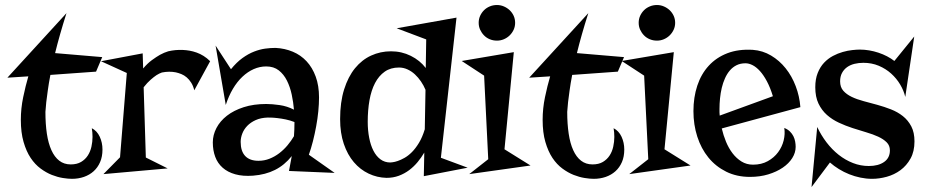

<svg xmlns="http://www.w3.org/2000/svg" viewBox="-20 -697 3733 774"><path d="M64 -213.9Q64 -259.8 73.5 -305.4Q83 -351.1 94.2 -389.2L9.8 -383.8L248 -644Q219.7 -554.7 202.1 -482.9L392.1 -466.8L367.2 -408.2L183.1 -395Q176.3 -359.4 172.6 -331.8Q168.9 -304.2 166.5 -285.2Q164.1 -262.7 163.1 -246.1Q163.1 -197.3 168.9 -158.2Q174.8 -119.1 187.3 -91.6Q199.7 -64 219 -49.1Q238.3 -34.2 265.1 -34.2Q290 -34.2 306.9 -44.2Q323.7 -54.2 334 -70.1Q344.2 -85.9 348.6 -105.7Q353 -125.5 353 -145Q353 -163.1 350.1 -180.2Q371.1 -169.4 382.1 -145.8Q393.1 -122.1 393.1 -94.2Q393.1 -65.4 383.5 -43.5Q374 -21.5 357.4 -6.6Q340.8 8.3 318.4 16.1Q295.9 23.9 270 23.9Q254.4 23.9 233.2 20.5Q211.9 17.1 189 8.1Q166 -1 143.6 -17.6Q121.1 -34.2 103.5 -60.5Q85.9 -86.9 75 -124.8Q64 -162.6 64 -213.9Z M763.2 -333Q758.8 -351.1 750.7 -363.8Q742.7 -376.5 732.7 -385Q722.7 -393.6 711.4 -398.2Q700.2 -402.8 689 -405.3Q662.6 -410.6 632.8 -404.8Q622.6 -401.4 610.8 -394Q600.6 -387.2 587.4 -375.7Q574.2 -364.3 559.1 -345.2L567.9 -62L655.8 -18.1L397 4.9L463.9 -63L491.2 -402.8L387.2 -450.2L555.2 -481.9L557.1 -420.9Q574.2 -441.4 592.3 -454.6Q610.4 -467.8 625 -476.1Q642.1 -485.4 658.2 -490.2Q687.5 -497.1 717.8 -495.6Q730.5 -495.1 744.4 -492.7Q758.3 -490.2 772.7 -485.1Q787.1 -480 800.8 -471.4Q814.5 -462.9 827.1 -450.2Z M1266.1 -304.2Q1266.1 -278.3 1263.2 -248.5Q1260.3 -218.8 1254.6 -188Q1249 -157.2 1241.5 -127.7Q1233.9 -98.1 1225.1 -73.2L1329.1 0L1145 -7.8L1156.2 -67.9Q1127 -31.2 1088.6 -12Q1050.3 7.3 1000 11.2Q959 14.2 928.5 5.6Q897.9 -2.9 877.7 -20.8Q857.4 -38.6 847.7 -64.7Q837.9 -90.8 837.9 -123Q837.9 -152.8 852.5 -180.9Q867.2 -209 894.8 -230.5Q922.4 -252 962.4 -264.9Q1002.4 -277.8 1053.2 -277.8Q1076.7 -277.8 1107.2 -273.4Q1137.7 -269 1165 -254.9Q1162.6 -284.7 1156 -315.7Q1149.4 -346.7 1136.7 -372.1Q1124 -397.5 1103.8 -413.3Q1083.5 -429.2 1053.2 -429.2Q1027.3 -429.2 1002.9 -418.5Q978.5 -407.7 957.3 -387.7Q936 -367.7 918.9 -338.9Q901.9 -310.1 890.1 -273.9L849.1 -513.2L911.1 -418Q934.1 -446.3 957.5 -463.1Q981 -480 1004.2 -489Q1027.3 -498 1049.1 -501Q1070.8 -503.9 1090.8 -503.9Q1128.4 -502 1160.4 -488.5Q1192.4 -475.1 1215.8 -450Q1239.3 -424.8 1252.7 -388.2Q1266.1 -351.6 1266.1 -304.2ZM1165 -147.9Q1166 -161.6 1166.5 -174.3Q1167 -187 1167 -199.2V-205.1Q1149.4 -211.9 1131.6 -215.6Q1113.8 -219.2 1098.6 -220.9Q1083.5 -222.7 1073 -222.9Q1062.5 -223.1 1059.1 -223.1Q1031.2 -222.2 1010.7 -212.9Q990.2 -203.6 976.8 -189.7Q963.4 -175.8 956.8 -158.7Q950.2 -141.6 950.2 -125Q950.2 -87.4 968.5 -68.1Q986.8 -48.8 1022 -48.8Q1045.4 -48.8 1066.4 -57.1Q1087.4 -65.4 1105.7 -79.3Q1124 -93.3 1138.9 -111.1Q1153.8 -128.9 1165 -147.9Z M1757.3 -61 1865.2 -21 1688.5 13.2 1690.4 -82Q1678.7 -62 1663.6 -43.7Q1648.4 -25.4 1629.6 -11.2Q1610.8 2.9 1587.9 11.5Q1564.9 20 1538.1 20Q1500 19 1466.1 2.9Q1432.1 -13.2 1406.5 -43.2Q1380.9 -73.2 1366 -116.9Q1351.1 -160.6 1351.1 -216.8Q1351.1 -285.2 1367.2 -336.4Q1383.3 -387.7 1411.1 -421.9Q1439 -456.1 1476.3 -473.1Q1513.7 -490.2 1556.2 -490.2Q1599.1 -490.2 1636 -471.9Q1672.9 -453.6 1696.3 -422.9L1698.2 -538.1L1579.1 -583L1820.3 -626ZM1553.2 -42Q1554.7 -42 1563 -43Q1571.3 -43.9 1583.5 -48.1Q1595.7 -52.2 1610.6 -60.5Q1625.5 -68.8 1640.4 -83.7Q1655.3 -98.6 1668.9 -121.1Q1682.6 -143.6 1692.4 -175.8L1695.3 -335Q1688 -352.5 1677 -368.7Q1666 -384.8 1652.6 -397.2Q1639.2 -409.7 1622.8 -417.2Q1606.4 -424.8 1588.4 -424.8Q1554.7 -424.8 1531 -408.2Q1507.3 -391.6 1491.9 -362.3Q1476.6 -333 1469.5 -293Q1462.4 -252.9 1462.4 -206.1Q1462.4 -171.4 1468.3 -141.4Q1474.1 -111.3 1485.4 -89.4Q1496.6 -67.4 1513.7 -54.7Q1530.8 -42 1553.2 -42Z M1871.6 4.9 1948.2 -55.2 1931.6 -392.1 1841.3 -451.2 2051.3 -486.8 2013.7 -95.2 2118.7 -29.8ZM2056.6 -605Q2056.6 -590.3 2050.8 -577.4Q2044.9 -564.5 2034.7 -554.4Q2024.4 -544.4 2011.2 -538.8Q1998 -533.2 1983.4 -533.2Q1967.8 -533.2 1954.3 -538.8Q1940.9 -544.4 1931.2 -554.4Q1921.4 -564.5 1915.5 -577.4Q1909.7 -590.3 1909.7 -605Q1909.7 -620.1 1915.5 -633.1Q1921.4 -646 1931.2 -655.8Q1940.9 -665.5 1954.3 -671.1Q1967.8 -676.8 1983.4 -676.8Q1998 -676.8 2011.2 -671.1Q2024.4 -665.5 2034.7 -655.8Q2044.9 -646 2050.8 -633.1Q2056.6 -620.1 2056.6 -605Z M2167.5 -213.9Q2167.5 -259.8 2177 -305.4Q2186.5 -351.1 2197.8 -389.2L2113.3 -383.8L2351.6 -644Q2323.2 -554.7 2305.7 -482.9L2495.6 -466.8L2470.7 -408.2L2286.6 -395Q2279.8 -359.4 2276.1 -331.8Q2272.5 -304.2 2270 -285.2Q2267.6 -262.7 2266.6 -246.1Q2266.6 -197.3 2272.5 -158.2Q2278.3 -119.1 2290.8 -91.6Q2303.2 -64 2322.5 -49.1Q2341.8 -34.2 2368.7 -34.2Q2393.6 -34.2 2410.4 -44.2Q2427.2 -54.2 2437.5 -70.1Q2447.8 -85.9 2452.1 -105.7Q2456.5 -125.5 2456.5 -145Q2456.5 -163.1 2453.6 -180.2Q2474.6 -169.4 2485.6 -145.8Q2496.6 -122.1 2496.6 -94.2Q2496.6 -65.4 2487.1 -43.5Q2477.5 -21.5 2460.9 -6.6Q2444.3 8.3 2421.9 16.1Q2399.4 23.9 2373.5 23.9Q2357.9 23.9 2336.7 20.5Q2315.4 17.1 2292.5 8.1Q2269.5 -1 2247.1 -17.6Q2224.6 -34.2 2207 -60.5Q2189.5 -86.9 2178.5 -124.8Q2167.5 -162.6 2167.5 -213.9Z M2516.6 4.9 2593.3 -55.2 2576.7 -392.1 2486.3 -451.2 2696.3 -486.8 2658.7 -95.2 2763.7 -29.8ZM2701.7 -605Q2701.7 -590.3 2695.8 -577.4Q2689.9 -564.5 2679.7 -554.4Q2669.4 -544.4 2656.2 -538.8Q2643.1 -533.2 2628.4 -533.2Q2612.8 -533.2 2599.4 -538.8Q2585.9 -544.4 2576.2 -554.4Q2566.4 -564.5 2560.5 -577.4Q2554.7 -590.3 2554.7 -605Q2554.7 -620.1 2560.5 -633.1Q2566.4 -646 2576.2 -655.8Q2585.9 -665.5 2599.4 -671.1Q2612.8 -676.8 2628.4 -676.8Q2643.1 -676.8 2656.2 -671.1Q2669.4 -665.5 2679.7 -655.8Q2689.9 -646 2695.8 -633.1Q2701.7 -620.1 2701.7 -605Z M2889.6 -179.2Q2896 -151.9 2906.7 -125.7Q2917.5 -99.6 2933.1 -79.1Q2948.7 -58.6 2969.2 -45.9Q2989.7 -33.2 3015.6 -33.2Q3049.8 -33.2 3075.2 -47.4Q3100.6 -61.5 3116.7 -83.3Q3132.8 -105 3139.2 -131.1Q3145.5 -157.2 3141.6 -181.2Q3155.3 -175.8 3164.3 -167Q3173.3 -158.2 3178.5 -147.7Q3183.6 -137.2 3185.5 -126.2Q3187.5 -115.2 3187.5 -105Q3187.5 -81.5 3173.8 -59.8Q3160.2 -38.1 3135.5 -21.2Q3110.8 -4.4 3077.1 5.9Q3043.5 16.1 3003.4 16.1Q2949.7 16.1 2907.5 -4.9Q2865.2 -25.9 2835.9 -61.8Q2806.6 -97.7 2791 -146Q2775.4 -194.3 2775.4 -249Q2775.4 -304.7 2791 -351.8Q2806.6 -398.9 2837.2 -432.1Q2867.7 -465.3 2912.1 -482.4Q2956.5 -499.5 3014.6 -496.1Q3054.7 -493.2 3088.4 -473.1Q3122.1 -453.1 3147.2 -421.6Q3172.4 -390.1 3187.7 -349.6Q3203.1 -309.1 3206.5 -265.1ZM2880.4 -257.8Q2880.4 -251 2880.4 -244.4Q2880.4 -237.8 2881.3 -231L3095.7 -309.1Q3085 -344.2 3071.5 -369.4Q3058.1 -394.5 3043.5 -410.6Q3028.8 -426.8 3013.9 -434.3Q2999 -441.9 2985.4 -441.9Q2964.8 -441.9 2949.2 -434.1Q2933.6 -426.3 2922.1 -412.8Q2910.6 -399.4 2902.6 -381.3Q2894.5 -363.3 2889.6 -342.8Q2884.8 -322.3 2882.6 -300.5Q2880.4 -278.8 2880.4 -257.8Z M3446.3 -497.1Q3464.8 -497.1 3483.9 -493.9Q3502.9 -490.7 3521.2 -484.6Q3539.6 -478.5 3555.9 -470Q3572.3 -461.4 3585.4 -451.2L3665.5 -549.8L3629.4 -306.2Q3623.5 -331.5 3608.9 -356.2Q3594.2 -380.9 3572.5 -400.4Q3550.8 -419.9 3522.5 -431.9Q3494.1 -443.8 3460.4 -443.8Q3441.9 -443.8 3424.8 -439.7Q3407.7 -435.5 3394.8 -426.3Q3381.8 -417 3374.3 -402.8Q3366.7 -388.7 3366.7 -369.1Q3366.7 -345.7 3379.6 -331.1Q3392.6 -316.4 3413.6 -306.4Q3434.6 -296.4 3461.4 -289.3Q3488.3 -282.2 3516.6 -274.4Q3544.9 -266.6 3571.8 -256.1Q3598.6 -245.6 3619.6 -229Q3640.6 -212.4 3653.6 -187.7Q3666.5 -163.1 3666.5 -127Q3666.5 -86.4 3650.6 -57.9Q3634.8 -29.3 3609.9 -11Q3585 7.3 3554.7 15.6Q3524.4 23.9 3495.6 23.9Q3472.2 23.9 3448.7 19Q3425.3 14.2 3403.3 5.4Q3381.3 -3.4 3361.6 -15.6Q3341.8 -27.8 3325.7 -42L3251.5 57.1L3274.4 -185.1Q3290 -151.9 3312 -123Q3334 -94.2 3360.8 -73Q3387.7 -51.8 3418.5 -39.8Q3449.2 -27.8 3482.4 -27.8Q3521 -27.8 3544.2 -44.2Q3567.4 -60.5 3567.4 -90.8Q3567.4 -110.4 3554.4 -123.3Q3541.5 -136.2 3520.3 -146Q3499 -155.8 3472.2 -163.6Q3445.3 -171.4 3417 -180.7Q3388.7 -189.9 3361.8 -202.4Q3335 -214.8 3313.7 -233.6Q3292.5 -252.4 3279.5 -279.5Q3266.6 -306.6 3266.6 -345.2Q3266.6 -378.4 3276.4 -402.8Q3286.1 -427.2 3302 -444.1Q3317.9 -460.9 3337.6 -471.4Q3357.4 -481.9 3377.4 -487.5Q3397.5 -493.2 3415.5 -495.1Q3433.6 -497.1 3446.3 -497.1Z"/></svg>

Font: Risque
Style: Regular
Weight: 400
Designer: Astigmatic (AOETI)
Foundry: Astigmatic (AOETI)
Version: Version 1.000